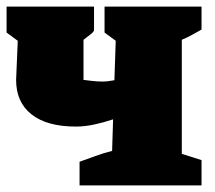

<svg xmlns="http://www.w3.org/2000/svg" viewBox="-24 -564 654 584"><path d="M218 0V-72Q244 -81 266.5 -89.5Q289 -98 317 -105L320 -201Q290 -191 261.5 -185Q233 -179 207 -179Q119 -179 72 -216Q25 -253 25 -321L30 -440L-4 -465V-544H262V-471Q258 -464 249.5 -458Q241 -452 230 -443V-321Q239 -320 255 -318Q271 -316 288 -316Q303 -316 324 -320L328 -440L294 -465V-544H589V-474Q576 -467 561 -458.5Q546 -450 529 -443V-96L589 -77V0Z"/></svg>

Font: Piazzolla SC Black
Style: Regular
Weight: 900
Designer: Juan Pablo del Peral
Foundry: Huerta Tipografica
Version: Version 1.330